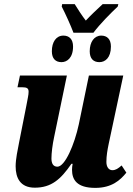

<svg xmlns="http://www.w3.org/2000/svg" viewBox="-20 -903 645 933"><path d="M337 -744H434C467 -788 518 -839 552 -871L555 -883H479C451 -857 423 -831 397 -803C381 -823 355 -863 343 -883H282L280 -871C297 -838 324 -779 337 -744ZM279 -601C305 -601 335 -621 335 -677C335 -713 316 -730 288 -730C253 -730 232 -699 232 -654C232 -618 250 -601 279 -601ZM463 -601C490 -601 519 -621 519 -677C519 -713 500 -730 472 -730C438 -730 416 -699 416 -654C416 -618 434 -601 463 -601ZM443 10C523 10 564 -27 594 -64L571 -99C554 -84 542 -76 526 -76C509 -76 497 -91 497 -116C497 -146 502 -174 508 -203L579 -536H412L363 -299C342 -201 296 -93 259 -93C239 -93 230 -108 230 -133C230 -159 235 -200 243 -237L305 -536H77L65 -479H87C111 -479 119 -474 119 -457C119 -441 114 -423 108 -389L73 -212C66 -176 56 -130 56 -95C56 -39 78 9 149 9C229 9 275 -31 327 -107H333C331 -98 330 -87 330 -78C330 -30 353 10 443 10Z"/></svg>

Font: Noto Serif ExtraCondensed Black
Style: Italic
Weight: 900
Width: 2
Italic angle: -12°
Designer: Monotype Design Team
Foundry: Monotype Imaging Inc.
Version: Version 2.014